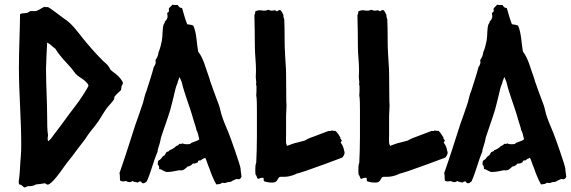

<svg xmlns="http://www.w3.org/2000/svg" viewBox="-20 -774 2430 817"><path d="M63.5 11.7C74.2 10.7 77.1 23.4 85.9 23.4C89.8 23.4 92.8 19.5 97.7 18.6C106.4 16.6 113.3 21.5 133.8 10.7L151.4 8.8C160.2 7.8 168 5.9 168.9 5.9C175.8 5.9 177.7 11.7 182.6 11.7C200.2 11.7 243.2 -50.8 252 -63.5C267.6 -85.9 286.1 -106.4 301.8 -128.9C316.4 -147.5 328.1 -164.1 342.8 -182.6C355.5 -203.1 369.1 -220.7 384.8 -239.3C403.3 -261.7 415 -286.1 430.7 -308.6C441.4 -324.2 456.1 -336.9 464.8 -350.6C467.8 -355.5 464.8 -359.4 467.8 -363.3C468.8 -366.2 491.2 -387.7 495.1 -390.6C496.1 -393.6 496.1 -403.3 497.1 -407.2C500 -412.1 502.9 -416 502.9 -420.9C502.9 -428.7 485.4 -449.2 478.5 -454.1C469.7 -462.9 458 -468.8 450.2 -477.5C446.3 -484.4 443.4 -490.2 439.5 -495.1C430.7 -505.9 419.9 -511.7 411.1 -522.5C384.8 -548.8 357.4 -580.1 333 -610.4C308.6 -640.6 286.1 -673.8 252 -695.3C244.1 -700.2 189.5 -744.1 182.6 -744.1C178.7 -744.1 176.8 -742.2 168.9 -745.1C153.3 -738.3 141.6 -726.6 127 -726.6C120.1 -726.6 114.3 -727.5 107.4 -726.6C96.7 -713.9 77.1 -720.7 65.4 -713.9C64.5 -636.7 60.5 -560.5 60.5 -485.4C60.5 -376 70.3 -269.5 70.3 -161.1C70.3 -142.6 70.3 -125 68.4 -106.4C65.4 -76.2 65.4 -45.9 61.5 -15.6C60.5 -8.8 59.6 -5.9 59.6 1C59.6 5.9 60.5 8.8 63.5 11.7ZM180.7 -592.8C195.3 -585.9 204.1 -574.2 215.8 -566.4C234.4 -535.2 259.8 -510.7 283.2 -484.4C290 -476.6 294.9 -467.8 301.8 -460C309.6 -451.2 323.2 -443.4 333 -436.5C339.8 -431.6 356.4 -417 356.4 -410.2C356.4 -403.3 324.2 -355.5 317.4 -345.7C302.7 -325.2 288.1 -306.6 273.4 -287.1C251 -256.8 230.5 -227.5 208 -199.2C201.2 -190.4 195.3 -179.7 184.6 -172.9C183.6 -177.7 182.6 -182.6 182.6 -185.5C182.6 -188.5 183.6 -192.4 184.6 -196.3C180.7 -222.7 180.7 -248 180.7 -274.4C180.7 -343.8 175.8 -411.1 175.8 -481.4C175.8 -488.3 179.7 -588.9 180.7 -592.8Z M488.3 -37.1C489.3 -34.2 490.2 -29.3 490.2 -22.5C490.2 -15.6 490.2 -10.7 491.2 -5.9C494.1 -2.9 500 -2 503.9 -2C507.8 -2 511.7 -2.9 515.6 -3.9C520.5 -1 526.4 1 531.2 1C536.1 1 540 -1 544.9 -3.9C548.8 1 558.6 0 565.4 2.9C569.3 0 573.2 -2 578.1 -2C583 -2 580.1 5.9 590.8 5.9C595.7 5.9 599.6 1 604.5 -2C623 -42 631.8 -85.9 650.4 -127.9C650.4 -142.6 660.2 -157.2 665 -188.5C677.7 -228.5 693.4 -268.6 705.1 -308.6C711.9 -332 716.8 -356.4 722.7 -378.9C725.6 -389.6 727.5 -402.3 732.4 -413.1C735.4 -419.9 736.3 -422.9 737.3 -429.7C740.2 -432.6 737.3 -430.7 744.1 -446.3L752.9 -425.8C765.6 -371.1 788.1 -320.3 802.7 -265.6C806.6 -251 813.5 -235.4 816.4 -218.8C823.2 -210 824.2 -192.4 828.1 -181.6C817.4 -170.9 798.8 -171.9 788.1 -161.1C783.2 -161.1 779.3 -160.2 774.4 -160.2C767.6 -160.2 761.7 -161.1 756.8 -164.1C754.9 -162.1 751 -161.1 744.1 -162.1C740.2 -159.2 740.2 -156.2 729.5 -152.3C725.6 -147.5 709 -135.7 702.1 -135.7C699.2 -128.9 695.3 -129.9 688.5 -127L679.7 -112.3C668 -109.4 670.9 -98.6 654.3 -90.8C651.4 -87.9 651.4 -77.1 651.4 -73.2C656.2 -70.3 658.2 -63.5 657.2 -54.7C668 -54.7 668 -48.8 688.5 -42C707 -42 724.6 -45.9 743.2 -49.8C757.8 -45.9 767.6 -54.7 778.3 -65.4C789.1 -66.4 793.9 -71.3 800.8 -78.1C811.5 -77.1 813.5 -80.1 821.3 -83C824.2 -86.9 819.3 -91.8 835 -91.8C838.9 -96.7 845.7 -99.6 853.5 -102.5C860.4 -87.9 863.3 -74.2 870.1 -59.6C877 -39.1 888.7 -8.8 900.4 10.7C907.2 9.8 913.1 9.8 918.9 7.8C921.9 6.8 922.9 1 934.6 4.9C943.4 4.9 944.3 0 960 0C963.9 0 965.8 -3.9 969.7 -4.9C974.6 -7.8 980.5 -9.8 987.3 -12.7C994.1 -9.8 1002.9 -9.8 1007.8 -22.5C1006.8 -34.2 1003.9 -44.9 1003.9 -55.7C1003.9 -67.4 960 -191.4 952.1 -210C941.4 -236.3 929.7 -261.7 921.9 -288.1C918 -300.8 916 -315.4 911.1 -328.1C898.4 -362.3 885.7 -395.5 874 -429.7C874 -432.6 873 -433.6 869.1 -446.3C854.5 -484.4 847.7 -522.5 823.2 -554.7C816.4 -590.8 817.4 -630.9 802.7 -665C795.9 -668 795.9 -668 776.4 -670.9C767.6 -693.4 761.7 -715.8 754.9 -739.3L752.9 -740.2C746.1 -740.2 741.2 -744.1 736.3 -752.9C728.5 -752 720.7 -752.9 712.9 -753.9C710 -747.1 698.2 -742.2 698.2 -735.4C698.2 -730.5 703.1 -725.6 691.4 -718.8C691.4 -710 696.3 -703.1 689.5 -692.4C688.5 -688.5 684.6 -685.5 681.6 -682.6C681.6 -675.8 679.7 -675.8 676.8 -670.9C669.9 -652.3 672.9 -622.1 668.9 -601.6C666 -585.9 661.1 -566.4 654.3 -550.8C653.3 -540 650.4 -531.2 641.6 -518.6L642.6 -505.9C639.6 -499 639.6 -494.1 634.8 -490.2C626 -456.1 614.3 -421.9 603.5 -387.7C596.7 -372.1 593.8 -356.4 588.9 -337.9C578.1 -305.7 567.4 -274.4 555.7 -242.2C533.2 -171.9 511.7 -103.5 488.3 -37.1Z M1062.5 -709C1063.5 -665 1064.5 -620.1 1064.5 -576.2C1064.5 -542 1069.3 -509.8 1069.3 -475.6C1069.3 -464.8 1068.4 -456.1 1068.4 -445.3C1068.4 -438.5 1070.3 -432.6 1070.3 -425.8C1070.3 -420.9 1070.3 -418 1069.3 -415C1072.3 -408.2 1071.3 -402.3 1071.3 -394.5C1071.3 -385.7 1071.3 -377 1070.3 -368.2C1073.2 -358.4 1073.2 -319.3 1073.2 -303.7C1073.2 -229.5 1074.2 -155.3 1070.3 -81.1C1066.4 -74.2 1066.4 -59.6 1066.4 -50.8C1066.4 -43.9 1066.4 -38.1 1067.4 -31.2C1072.3 -26.4 1073.2 -17.6 1077.1 -12.7C1084 -13.7 1088.9 -18.6 1100.6 -17.6C1103.5 -13.7 1100.6 -6.8 1103.5 -2.9C1116.2 2 1127.9 2.9 1139.6 2.9C1164.1 2.9 1159.2 -18.6 1171.9 -21.5C1183.6 -22.5 1196.3 -20.5 1207 -23.4C1212.9 -23.4 1239.3 -32.2 1242.2 -35.2C1256.8 -38.1 1266.6 -43 1281.2 -46.9C1335 -65.4 1384.8 -84 1436.5 -103.5C1443.4 -112.3 1446.3 -117.2 1446.3 -126C1443.4 -131.8 1444.3 -148.4 1429.7 -167C1430.7 -170.9 1437.5 -175.8 1432.6 -178.7C1431.6 -183.6 1425.8 -182.6 1428.7 -189.5C1421.9 -196.3 1422.9 -202.1 1408.2 -216.8C1403.3 -216.8 1397.5 -217.8 1390.6 -218.8C1387.7 -215.8 1382.8 -215.8 1377.9 -216.8C1355.5 -209 1335.9 -200.2 1313.5 -192.4C1302.7 -188.5 1294.9 -186.5 1276.4 -175.8C1265.6 -172.9 1257.8 -170.9 1247.1 -168C1230.5 -165 1215.8 -158.2 1201.2 -153.3L1197.3 -165C1196.3 -177.7 1197.3 -192.4 1197.3 -205.1V-281.2C1197.3 -295.9 1199.2 -309.6 1199.2 -325.2C1199.2 -332 1198.2 -335.9 1198.2 -342.8C1198.2 -382.8 1197.3 -422.9 1197.3 -461.9C1197.3 -485.4 1194.3 -511.7 1193.4 -535.2C1189.5 -586.9 1192.4 -638.7 1189.5 -692.4C1186.5 -698.2 1185.5 -705.1 1185.5 -711.9C1180.7 -718.8 1177.7 -731.4 1169.9 -731.4C1165 -731.4 1162.1 -726.6 1157.2 -725.6C1153.3 -728.5 1156.2 -732.4 1136.7 -728.5C1129.9 -728.5 1127 -731.4 1120.1 -732.4C1115.2 -729.5 1110.4 -728.5 1103.5 -728.5C1092.8 -728.5 1085 -734.4 1066.4 -725.6C1066.4 -720.7 1065.4 -715.8 1062.5 -709Z M1501 -709C1502 -665 1502.9 -620.1 1502.9 -576.2C1502.9 -542 1507.8 -509.8 1507.8 -475.6C1507.8 -464.8 1506.8 -456.1 1506.8 -445.3C1506.8 -438.5 1508.8 -432.6 1508.8 -425.8C1508.8 -420.9 1508.8 -418 1507.8 -415C1510.7 -408.2 1509.8 -402.3 1509.8 -394.5C1509.8 -385.7 1509.8 -377 1508.8 -368.2C1511.7 -358.4 1511.7 -319.3 1511.7 -303.7C1511.7 -229.5 1512.7 -155.3 1508.8 -81.1C1504.9 -74.2 1504.9 -59.6 1504.9 -50.8C1504.9 -43.9 1504.9 -38.1 1505.9 -31.2C1510.7 -26.4 1511.7 -17.6 1515.6 -12.7C1522.5 -13.7 1527.3 -18.6 1539.1 -17.6C1542 -13.7 1539.1 -6.8 1542 -2.9C1554.7 2 1566.4 2.9 1578.1 2.9C1602.5 2.9 1597.7 -18.6 1610.4 -21.5C1622.1 -22.5 1634.8 -20.5 1645.5 -23.4C1651.4 -23.4 1677.7 -32.2 1680.7 -35.2C1695.3 -38.1 1705.1 -43 1719.7 -46.9C1773.4 -65.4 1823.2 -84 1875 -103.5C1881.8 -112.3 1884.8 -117.2 1884.8 -126C1881.8 -131.8 1882.8 -148.4 1868.2 -167C1869.1 -170.9 1876 -175.8 1871.1 -178.7C1870.1 -183.6 1864.3 -182.6 1867.2 -189.5C1860.4 -196.3 1861.3 -202.1 1846.7 -216.8C1841.8 -216.8 1835.9 -217.8 1829.1 -218.8C1826.2 -215.8 1821.3 -215.8 1816.4 -216.8C1793.9 -209 1774.4 -200.2 1752 -192.4C1741.2 -188.5 1733.4 -186.5 1714.8 -175.8C1704.1 -172.9 1696.3 -170.9 1685.5 -168C1668.9 -165 1654.3 -158.2 1639.6 -153.3L1635.7 -165C1634.8 -177.7 1635.7 -192.4 1635.7 -205.1V-281.2C1635.7 -295.9 1637.7 -309.6 1637.7 -325.2C1637.7 -332 1636.7 -335.9 1636.7 -342.8C1636.7 -382.8 1635.7 -422.9 1635.7 -461.9C1635.7 -485.4 1632.8 -511.7 1631.8 -535.2C1627.9 -586.9 1630.9 -638.7 1627.9 -692.4C1625 -698.2 1624 -705.1 1624 -711.9C1619.1 -718.8 1616.2 -731.4 1608.4 -731.4C1603.5 -731.4 1600.6 -726.6 1595.7 -725.6C1591.8 -728.5 1594.7 -732.4 1575.2 -728.5C1568.4 -728.5 1565.4 -731.4 1558.6 -732.4C1553.7 -729.5 1548.8 -728.5 1542 -728.5C1531.2 -728.5 1523.4 -734.4 1504.9 -725.6C1504.9 -720.7 1503.9 -715.8 1501 -709Z M1870.1 -37.1C1871.1 -34.2 1872.1 -29.3 1872.1 -22.5C1872.1 -15.6 1872.1 -10.7 1873 -5.9C1876 -2.9 1881.8 -2 1885.7 -2C1889.6 -2 1893.6 -2.9 1897.5 -3.9C1902.3 -1 1908.2 1 1913.1 1C1918 1 1921.9 -1 1926.8 -3.9C1930.7 1 1940.4 0 1947.3 2.9C1951.2 0 1955.1 -2 1960 -2C1964.8 -2 1961.9 5.9 1972.7 5.9C1977.5 5.9 1981.4 1 1986.3 -2C2004.9 -42 2013.7 -85.9 2032.2 -127.9C2032.2 -142.6 2042 -157.2 2046.9 -188.5C2059.6 -228.5 2075.2 -268.6 2086.9 -308.6C2093.8 -332 2098.6 -356.4 2104.5 -378.9C2107.4 -389.6 2109.4 -402.3 2114.3 -413.1C2117.2 -419.9 2118.2 -422.9 2119.1 -429.7C2122.1 -432.6 2119.1 -430.7 2126 -446.3L2134.8 -425.8C2147.5 -371.1 2169.9 -320.3 2184.6 -265.6C2188.5 -251 2195.3 -235.4 2198.2 -218.8C2205.1 -210 2206.1 -192.4 2210 -181.6C2199.2 -170.9 2180.7 -171.9 2169.9 -161.1C2165 -161.1 2161.1 -160.2 2156.2 -160.2C2149.4 -160.2 2143.6 -161.1 2138.7 -164.1C2136.7 -162.1 2132.8 -161.1 2126 -162.1C2122.1 -159.2 2122.1 -156.2 2111.3 -152.3C2107.4 -147.5 2090.8 -135.7 2084 -135.7C2081.1 -128.9 2077.1 -129.9 2070.3 -127L2061.5 -112.3C2049.8 -109.4 2052.7 -98.6 2036.1 -90.8C2033.2 -87.9 2033.2 -77.1 2033.2 -73.2C2038.1 -70.3 2040 -63.5 2039.1 -54.7C2049.8 -54.7 2049.8 -48.8 2070.3 -42C2088.9 -42 2106.4 -45.9 2125 -49.8C2139.6 -45.9 2149.4 -54.7 2160.2 -65.4C2170.9 -66.4 2175.8 -71.3 2182.6 -78.1C2193.4 -77.1 2195.3 -80.1 2203.1 -83C2206.1 -86.9 2201.2 -91.8 2216.8 -91.8C2220.7 -96.7 2227.5 -99.6 2235.4 -102.5C2242.2 -87.9 2245.1 -74.2 2252 -59.6C2258.8 -39.1 2270.5 -8.8 2282.2 10.7C2289.1 9.8 2294.9 9.8 2300.8 7.8C2303.7 6.8 2304.7 1 2316.4 4.9C2325.2 4.9 2326.2 0 2341.8 0C2345.7 0 2347.7 -3.9 2351.6 -4.9C2356.4 -7.8 2362.3 -9.8 2369.1 -12.7C2376 -9.8 2384.8 -9.8 2389.6 -22.5C2388.7 -34.2 2385.7 -44.9 2385.7 -55.7C2385.7 -67.4 2341.8 -191.4 2334 -210C2323.2 -236.3 2311.5 -261.7 2303.7 -288.1C2299.8 -300.8 2297.9 -315.4 2293 -328.1C2280.3 -362.3 2267.6 -395.5 2255.9 -429.7C2255.9 -432.6 2254.9 -433.6 2251 -446.3C2236.3 -484.4 2229.5 -522.5 2205.1 -554.7C2198.2 -590.8 2199.2 -630.9 2184.6 -665C2177.7 -668 2177.7 -668 2158.2 -670.9C2149.4 -693.4 2143.6 -715.8 2136.7 -739.3L2134.8 -740.2C2127.9 -740.2 2123 -744.1 2118.2 -752.9C2110.4 -752 2102.5 -752.9 2094.7 -753.9C2091.8 -747.1 2080.1 -742.2 2080.1 -735.4C2080.1 -730.5 2085 -725.6 2073.2 -718.8C2073.2 -710 2078.1 -703.1 2071.3 -692.4C2070.3 -688.5 2066.4 -685.5 2063.5 -682.6C2063.5 -675.8 2061.5 -675.8 2058.6 -670.9C2051.8 -652.3 2054.7 -622.1 2050.8 -601.6C2047.9 -585.9 2043 -566.4 2036.1 -550.8C2035.2 -540 2032.2 -531.2 2023.4 -518.6L2024.4 -505.9C2021.5 -499 2021.5 -494.1 2016.6 -490.2C2007.8 -456.1 1996.1 -421.9 1985.4 -387.7C1978.5 -372.1 1975.6 -356.4 1970.7 -337.9C1960 -305.7 1949.2 -274.4 1937.5 -242.2C1915 -171.9 1893.6 -103.5 1870.1 -37.1Z"/></svg>

Font: Caesar Dressing Cyrillic
Style: Regular
Weight: 400
Designer: Dathan Boardman
Foundry: Open Window
Version: Version 1.00;July 2, 2020;FontCreator 13.0.0.2642 64-bit